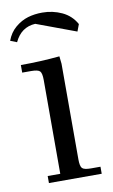

<svg xmlns="http://www.w3.org/2000/svg" viewBox="-75 -654 411 696"><g transform="rotate(-10 130.0 -306.5)"><path d="M-1 -532.2Q9.3 -561 31.2 -579.6Q53.2 -598.1 77.9 -605.5Q102.5 -612.8 130.9 -612.8Q169.4 -612.8 203.1 -597.2Q236.8 -581.5 254.9 -548.8L245.1 -522.9L99.1 -577.1Q46.9 -574.2 22.9 -522.9ZM22 -411.1V-439Q94.7 -439 165 -445.8L168 -418V-65.9Q168 -41 175 -33.4Q182.1 -25.9 207 -25.9H242.2V0H47.9V-25.9H94.2V-371.1Q94.2 -396 87.2 -403.6Q80.1 -411.1 55.2 -411.1Z"/></g></svg>

Font: Dihjauti
Style: Regular
Weight: 400
Designer: T. Christopher White
Version: Version 3.0.0